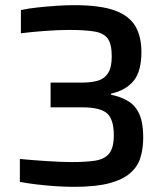

<svg xmlns="http://www.w3.org/2000/svg" viewBox="-20 -716 644 744"><path d="M267 8Q234 8 196 5.5Q158 3 121 -1.5Q84 -6 57 -11V-100Q109 -95 165.5 -91.5Q222 -88 257 -88Q313 -88 349 -93.5Q385 -99 403 -121Q421 -143 421 -192Q421 -254 394.5 -277Q368 -300 300 -300H176V-396H300Q334 -396 359.5 -403.5Q385 -411 399 -433Q413 -455 413 -497Q413 -545 397.5 -566.5Q382 -588 345.5 -594Q309 -600 247 -600Q205 -600 152 -596Q99 -592 61 -587V-677Q88 -683 124.5 -687Q161 -691 198.5 -693.5Q236 -696 268 -696Q368 -696 424.5 -675.5Q481 -655 504.5 -614.5Q528 -574 528 -515Q528 -440 498 -403Q468 -366 410 -353V-349Q449 -341 477 -324Q505 -307 520 -273.5Q535 -240 535 -184Q535 -141 524.5 -106Q514 -71 485 -45.5Q456 -20 403.5 -6Q351 8 267 8Z"/></svg>

Font: Saira Medium
Style: Regular
Weight: 500
Designer: Hector Gatti with collaboration of the Omnibus-Type team
Foundry: Omnibus-Type
Version: Version 1.100; ttfautohint (v1.8.3)